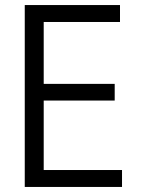

<svg xmlns="http://www.w3.org/2000/svg" viewBox="-20 -740 562 760"><path d="M78 0V-720H153V0ZM120 0V-67H463V0ZM120 -342V-408H434V-342ZM120 -653V-720H455V-653Z"/></svg>

Font: Instrument Sans SemiCondensed
Style: Regular
Weight: 400
Width: 4
Designer: Rodrigo Fuenzalida
Foundry: fragTYPE
Version: Version 1.000;gftools[0.9.28]